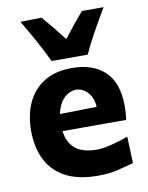

<svg xmlns="http://www.w3.org/2000/svg" viewBox="-87 -836 702 912"><g transform="rotate(-10 263.5 -380.0)"><path d="M311.5 13Q215 13 153.8 -20.8Q92.5 -54.5 63.8 -114.2Q35 -174 35 -251Q35 -328 62 -386.8Q89 -445.5 142.8 -479Q196.5 -512.5 276.5 -512.5Q378.5 -512.5 436 -458Q493.5 -403.5 493.5 -291.5Q493.5 -254 489 -225H182Q188 -170 223.8 -140Q259.5 -110 329.5 -110Q356.5 -110 399.2 -120.8Q442 -131.5 480 -145.5L485 -17.5Q454 -9 411 2Q368 13 311.5 13ZM278 -408Q242.5 -405.5 217.5 -378.5Q192.5 -351.5 184 -307L361.5 -310.5Q358.5 -355.5 335.2 -380.8Q312 -406 278 -408ZM188.5 -562Q164 -614 135 -666.5Q106 -719 75 -771L177.5 -773Q228 -714 275.5 -652.5Q321 -712 371.5 -771H476Q445 -718.5 415.8 -666.2Q386.5 -614 362.5 -562Z"/></g></svg>

Font: Commissioner Flair
Style: Bold
Weight: 700
Designer: Kostas Bartsokas
Foundry: Kostas Bartsokas
Version: Version 1.000; ttfautohint (v1.8.3)